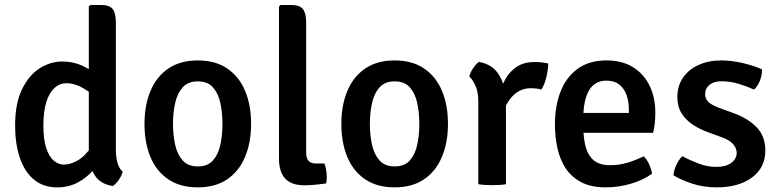

<svg xmlns="http://www.w3.org/2000/svg" viewBox="-20 -756 3194 788"><path d="M455.5 -141.5Q455.5 -113.5 461.8 -89.2Q468 -65 483.5 -51.5Q480 -36 468 -18.5Q456 -1 443 7.5Q390.5 -0.5 367.5 -38.8Q344.5 -77 344.5 -128V-729L351 -735.5H394.5Q429.5 -735.5 442.5 -718.8Q455.5 -702 455.5 -664ZM42 -241.5Q42 -330 69.8 -388.2Q97.5 -446.5 141.8 -475Q186 -503.5 235 -503.5Q283.5 -503.5 323.5 -483.5Q363.5 -463.5 398.5 -439.5L384.5 -351.5Q355.5 -374 321.2 -394.2Q287 -414.5 252 -414.5Q225 -414.5 203.8 -395.2Q182.5 -376 170.2 -337.5Q158 -299 158 -240.5Q158 -184 169.5 -148.8Q181 -113.5 200.5 -97Q220 -80.5 242 -80.5Q265.5 -80.5 291.8 -93.5Q318 -106.5 341 -134.8Q364 -163 376.5 -209L401 -130Q392.5 -95 366.2 -62.2Q340 -29.5 301.5 -8.2Q263 13 215 13Q157.5 13 119 -19.2Q80.5 -51.5 61.2 -109Q42 -166.5 42 -241.5Z M1010.5 -247.5Q1010.5 -170.5 985.5 -111.5Q960.5 -52.5 912 -19.8Q863.5 13 791.5 13Q719.5 13 670.5 -20.2Q621.5 -53.5 597.2 -112.2Q573 -171 573 -247.5Q573 -324.5 597.8 -383.2Q622.5 -442 671.2 -475Q720 -508 791.5 -508Q864 -508 912.8 -474.8Q961.5 -441.5 986 -383Q1010.5 -324.5 1010.5 -247.5ZM690 -247.5Q690 -202 698.8 -162.2Q707.5 -122.5 729.5 -97.8Q751.5 -73 792 -73Q832.5 -73 854.2 -97.8Q876 -122.5 884.5 -162.2Q893 -202 893 -247.5Q893 -293 884.5 -332.8Q876 -372.5 854.2 -397.2Q832.5 -422 792 -422Q751.5 -422 729.5 -397.2Q707.5 -372.5 698.8 -332.8Q690 -293 690 -247.5Z M1311.5 -85Q1316 -73 1318.5 -58.2Q1321 -43.5 1321 -28.5Q1321 -22 1320.5 -15.5Q1320 -9 1318.5 -3Q1300 -0.5 1275.5 2Q1251 4.5 1228.5 4.5Q1176.5 4.5 1150.8 -22.8Q1125 -50 1125 -105.5V-729L1131.5 -735.5H1175Q1210 -735.5 1223.2 -718.8Q1236.5 -702 1236.5 -664V-129.5Q1236.5 -107.5 1246.2 -96.2Q1256 -85 1276.5 -85Z M1818.5 -247.5Q1818.5 -170.5 1793.5 -111.5Q1768.5 -52.5 1720 -19.8Q1671.5 13 1599.5 13Q1527.5 13 1478.5 -20.2Q1429.5 -53.5 1405.2 -112.2Q1381 -171 1381 -247.5Q1381 -324.5 1405.8 -383.2Q1430.5 -442 1479.2 -475Q1528 -508 1599.5 -508Q1672 -508 1720.8 -474.8Q1769.5 -441.5 1794 -383Q1818.5 -324.5 1818.5 -247.5ZM1498 -247.5Q1498 -202 1506.8 -162.2Q1515.5 -122.5 1537.5 -97.8Q1559.5 -73 1600 -73Q1640.5 -73 1662.2 -97.8Q1684 -122.5 1692.5 -162.2Q1701 -202 1701 -247.5Q1701 -293 1692.5 -332.8Q1684 -372.5 1662.2 -397.2Q1640.5 -422 1600 -422Q1559.5 -422 1537.5 -397.2Q1515.5 -372.5 1506.8 -332.8Q1498 -293 1498 -247.5Z M2230 -495.5Q2230 -473.5 2223.2 -442.8Q2216.5 -412 2202 -388.5Q2191.5 -391.5 2180.8 -392.8Q2170 -394 2159.5 -394Q2132.5 -394 2112.2 -383.2Q2092 -372.5 2077.5 -354.8Q2063 -337 2052.5 -314.8Q2042 -292.5 2034.5 -270L2019 -290Q2020 -326.5 2028.5 -363.8Q2037 -401 2054.8 -432.2Q2072.5 -463.5 2101.8 -482.5Q2131 -501.5 2174 -501.5Q2189.5 -501.5 2202.5 -500Q2215.5 -498.5 2230 -495.5ZM1906 -442Q1909.5 -457.5 1921.2 -475.2Q1933 -493 1945.5 -502Q1999.5 -492.5 2026 -451.8Q2052.5 -411 2056.5 -348.5V0Q2045.5 2 2030.5 3Q2015.5 4 2000 4Q1985 4 1970 3Q1955 2 1943 0V-339Q1943 -380 1930.8 -405.5Q1918.5 -431 1906 -442Z M2329 -211V-292.5H2561V-305.5Q2561 -338 2551.8 -365Q2542.5 -392 2522.2 -408.5Q2502 -425 2468.5 -425Q2420.5 -425 2397.2 -384.5Q2374 -344 2374 -271.5V-236.5Q2374 -192.5 2383 -156.2Q2392 -120 2415.8 -99Q2439.5 -78 2484 -78Q2521.5 -78 2556 -88.5Q2590.5 -99 2621.5 -114.5Q2635.5 -101.5 2644.5 -81Q2653.5 -60.5 2656 -43Q2620 -17 2569.5 -2Q2519 13 2466.5 13Q2406 13 2365.5 -8.2Q2325 -29.5 2301.2 -66Q2277.5 -102.5 2267.5 -149Q2257.5 -195.5 2257.5 -246Q2257.5 -320.5 2280.5 -379.8Q2303.5 -439 2350.5 -473.5Q2397.5 -508 2469 -508Q2534 -508 2578.8 -479.8Q2623.5 -451.5 2646.5 -403.2Q2669.5 -355 2669.5 -295.5Q2669.5 -269.5 2667.5 -251.2Q2665.5 -233 2660.5 -211Z M2744 -36.5Q2745 -55 2755.5 -78.2Q2766 -101.5 2780.5 -115Q2812 -98 2847.8 -84.5Q2883.5 -71 2920 -71Q2958.5 -71 2980.8 -87.2Q3003 -103.5 3003.5 -128Q3003.5 -148 2988.5 -164.8Q2973.5 -181.5 2944 -192L2886.5 -213Q2852 -225.5 2823.2 -244.5Q2794.5 -263.5 2777.2 -291.2Q2760 -319 2760 -357Q2760 -404 2783.5 -437.8Q2807 -471.5 2847.8 -489.8Q2888.5 -508 2940 -508Q2982.5 -508 3029.2 -497Q3076 -486 3107.5 -471Q3108 -457 3104 -440.8Q3100 -424.5 3092.2 -410.8Q3084.5 -397 3074.5 -388.5Q3047.5 -401 3012.2 -411.8Q2977 -422.5 2940 -422.5Q2910 -422.5 2892 -407.8Q2874 -393 2874 -369.5Q2874 -350 2888 -337Q2902 -324 2931 -313.5L2992.5 -291Q3049 -270.5 3085 -234Q3121 -197.5 3121 -138Q3121 -68 3066.2 -27.5Q3011.5 13 2921 13Q2868 13 2822.5 -1.8Q2777 -16.5 2744 -36.5Z"/></svg>

Font: Signika Light Medium
Style: Regular
Weight: 500
Version: Version 2.003;gftools[0.9.32]